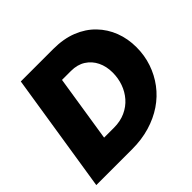

<svg xmlns="http://www.w3.org/2000/svg" viewBox="-170 -880 1061 1061"><g transform="rotate(-45 360.0 -350.0)"><path d="M13 0 123 -700H377Q457 -700 518.5 -675.5Q580 -651 622.5 -607Q665 -563 687 -505.5Q709 -448 709 -382Q709 -318 689.5 -260.5Q670 -203 634 -155Q598 -107 547 -72.5Q496 -38 432 -19Q368 0 293 0ZM229 -155H306Q356 -155 395.5 -173Q435 -191 462 -222Q489 -253 503 -292.5Q517 -332 517 -376Q517 -424 498.5 -462Q480 -500 445 -522.5Q410 -545 360 -545H290Z"/></g></svg>

Font: MuseoModerno ExtraBold
Style: Italic
Weight: 800
Italic angle: -9°
Designer: Pablo Cosgaya, Héctor Gatti, Marcela Romero, and the Authors of The MuseoModerno Project.
Foundry: Omnibus-Type Team
Version: Version 1.003